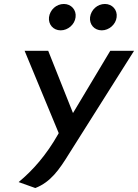

<svg xmlns="http://www.w3.org/2000/svg" viewBox="-20 -728 696 968"><path d="M227 -641C223 -605 248 -575 286 -575C323 -575 357 -605 361 -641C366 -678 339 -708 302 -708C264 -708 232 -679 227 -641ZM434 -641C430 -605 455 -575 493 -575C530 -575 564 -605 568 -641C573 -678 546 -708 509 -708C471 -708 439 -679 434 -641ZM74 190 158 220C236 190 280 125 327 49L656 -472H536L348 -158L223 -472H104L276 -57L274 -53C213 55 145 131 74 190Z"/></svg>

Font: Bluebird
Style: LiObl
Weight: 300
Designer: Jasper
Foundry: Cannot Into Space Fonts
Version: Version 0.98